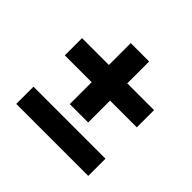

<svg xmlns="http://www.w3.org/2000/svg" viewBox="-130 -691 776 776"><g transform="rotate(45 258.5 -302.5)"><path d="M52.5 -52V-150.5H464V-52ZM311 -204.5H206V-553H311ZM52.5 -329.5V-428H464V-329.5Z"/></g></svg>

Font: Anek Bangla
Style: Semi-bold
Weight: 600
Designer: Sulekha Rajkumar (Bangla), Yesha Goshar (Latin)
Foundry: Ek Type
Version: Version 1.002;March 21, 2022;FontCreator 13.0.0.2683 64-bit